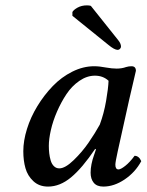

<svg xmlns="http://www.w3.org/2000/svg" viewBox="-20 -686 547 716"><path d="M352.1 -221.2Q367.7 -263.2 375.7 -310.1Q383.8 -356.9 384.8 -384.8Q364.3 -403.8 334 -403.8Q304.2 -403.8 276.1 -384.5Q248 -365.2 228 -335.2Q208 -305.2 192.6 -269.8Q177.2 -234.4 169.7 -200.9Q162.1 -167.5 162.1 -142.1Q162.1 -127.4 163.6 -114.5Q165 -101.6 168.9 -87.9Q172.9 -74.2 181.2 -66.2Q189.5 -58.1 201.2 -58.1Q223.1 -58.1 254.9 -88.9Q286.6 -119.6 310.3 -154.1Q334 -188.5 352.1 -221.2ZM470.2 -439Q486.8 -439 486.8 -421.9Q483.4 -408.2 461.9 -314.9L418.9 -121.1Q410.2 -81.5 410.2 -71.8Q410.2 -54.2 421.9 -54.2Q430.2 -54.2 447 -67.4Q463.9 -80.6 481.9 -105Q498 -105 506.8 -85Q484.4 -43.5 444.8 -16.8Q405.3 9.8 365.2 9.8Q341.3 9.8 329.6 -4.4Q317.9 -18.6 317.9 -42Q317.9 -72.3 331.1 -108.9L337.9 -128.9L335 -130.9Q286.6 -59.1 245.1 -24.7Q203.6 9.8 159.2 9.8Q126 9.8 104.5 -10.3Q83 -30.3 75 -58.6Q66.9 -86.9 66.9 -122.1Q66.9 -161.1 80.6 -205.1Q94.2 -249 119.4 -290.3Q144.5 -331.5 176.8 -365Q209 -398.4 249.5 -418.7Q290 -439 331.1 -439Q350.6 -439 376 -434.1Q397.5 -430.2 415 -430.2Q434.6 -430.2 450.2 -436Q460.4 -439 470.2 -439ZM318.8 -664.1 420.9 -536.1Q431.2 -523.4 431.2 -512.2Q431.2 -507.8 427.5 -503.9Q423.8 -500 418.9 -500Q406.7 -500 383.8 -519L250 -627V-641.1Q253.9 -648.9 269 -657.5Q284.2 -666 304.2 -666Q313 -666 318.8 -664.1Z"/></svg>

Font: Common Serif Medium
Style: Italic
Weight: 500
Italic angle: -12°
Designer: Philipp H. Poll, Khaled Hosny
Foundry: Stefan Peev, Context Ltd.
Version: Version 1.026